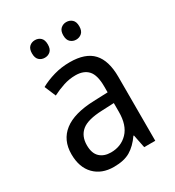

<svg xmlns="http://www.w3.org/2000/svg" viewBox="-177 -831 863 946"><g transform="rotate(-30 254.0 -358.0)"><path d="M261 -546Q350 -546 391.5 -501Q433 -456 433 -364V0H370L355 -75H352Q322 -32 286.5 -11Q251 10 193 10Q124 10 83 -32Q42 -74 42 -149Q42 -229 98.5 -273Q155 -317 269 -321L349 -324V-357Q349 -422 324.5 -449Q300 -476 253 -476Q218 -476 184.5 -465Q151 -454 120 -438L93 -502Q127 -521 170 -533.5Q213 -546 261 -546ZM281 -260Q198 -257 164 -229Q130 -201 130 -149Q130 -103 153.5 -81Q177 -59 216 -59Q274 -59 311.5 -98Q349 -137 349 -213V-263ZM122 -676Q122 -702 135 -714Q148 -726 167 -726Q186 -726 199 -714Q212 -702 212 -676Q212 -650 199 -638Q186 -626 167 -626Q148 -626 135 -638Q122 -650 122 -676ZM300 -676Q300 -702 313.5 -714Q327 -726 345 -726Q364 -726 377.5 -714Q391 -702 391 -676Q391 -650 377.5 -638Q364 -626 345 -626Q327 -626 313.5 -638Q300 -650 300 -676Z"/></g></svg>

Font: Noto Sans Telugu SemiCondensed
Style: Regular
Weight: 400
Width: 4
Designer: Jelle Bosma - Monotype Design Team
Foundry: Monotype Imaging Inc.
Version: Version 2.005; ttfautohint (v1.8.4.7-5d5b)